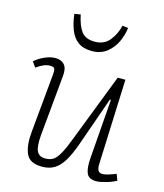

<svg xmlns="http://www.w3.org/2000/svg" viewBox="-114 -841 802 940"><g transform="rotate(15 287.0 -370.5)"><path d="M11 -473Q23 -484 40 -494Q57 -504 76.5 -510.5Q96 -517 115 -517Q144 -517 160 -499Q176 -481 172 -442L143 -134Q138 -76 149.5 -52.5Q161 -29 192 -29Q216 -29 232 -39Q248 -49 264.5 -78.5Q281 -108 303 -167L433 -503H472L455 -71Q454 -51 460 -39.5Q466 -28 482 -28Q494 -28 510.5 -33Q527 -38 550 -47L562 -15Q554 -11 541.5 -5.5Q529 0 514.5 4Q500 8 486.5 11Q473 14 462 14Q424 14 413 -11.5Q402 -37 406 -88L429 -389L424 -390L337 -143Q317 -86 296 -51.5Q275 -17 249 -1.5Q223 14 187 14Q124 14 106 -27.5Q88 -69 95 -139L123 -436Q125 -456 121.5 -465Q118 -474 98 -474Q83 -474 67 -467.5Q51 -461 30 -446ZM276 -596Q232 -596 205.5 -616Q179 -636 165.5 -671Q152 -706 147 -750L178 -755Q189 -701 210 -672.5Q231 -644 278 -644Q325 -644 352 -676.5Q379 -709 390 -755L419 -751Q415 -715 398.5 -679.5Q382 -644 351.5 -620Q321 -596 276 -596Z"/></g></svg>

Font: Literata ExtraLight
Style: Italic
Weight: 250
Italic angle: -2°
Designer: Latin by Veronika Burian and Jose Scaglione. Greek by Irene Vlachou. Cyrillic by Vera Evstafieva
Foundry: TypeTogether
Version: Version 3.002